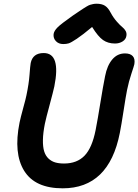

<svg xmlns="http://www.w3.org/2000/svg" viewBox="-20 -999 743 1032"><path d="M319.8 -762.2Q295.4 -762.2 280.5 -777.8Q265.6 -793.5 268.1 -815.9Q270.5 -832.5 288.6 -851.1Q306.6 -869.6 371.1 -915Q381.8 -922.4 401.1 -935.3Q420.4 -948.2 426.8 -952.4Q433.1 -956.5 445.3 -963.9Q457.5 -971.2 464.1 -973.1Q470.7 -975.1 480 -977.1Q489.3 -979 499 -979Q527.3 -979 544.4 -968Q561.5 -957 575.2 -930.2Q589.4 -903.8 607.7 -883.1Q626 -862.3 637.5 -853.3Q648.9 -844.2 655.5 -832.3Q662.1 -820.3 659.2 -805.2Q656.2 -787.1 638.7 -776.1Q621.1 -765.1 598.1 -765.1Q560.5 -765.1 533.9 -783.7Q507.3 -802.2 475.1 -854Q424.3 -811.5 392.8 -790.5Q361.3 -769.5 348.9 -765.9Q336.4 -762.2 319.8 -762.2ZM316.9 13.2Q168.5 13.2 110.1 -80.6Q51.8 -174.3 85 -339.8Q90.8 -367.7 104.7 -418.2Q118.7 -468.8 122.1 -486.8Q135.3 -549.8 138.7 -597.2Q142.1 -644.5 145 -660.2Q156.2 -713.9 214.8 -713.9Q308.1 -713.9 272 -534.2Q265.6 -504.9 246.6 -434.6Q227.5 -364.3 221.2 -334Q211.4 -284.7 210.7 -247.3Q210 -210 217.3 -186Q224.6 -162.1 240.2 -147.2Q255.9 -132.3 276.1 -126.2Q296.4 -120.1 324.2 -120.1Q393.6 -120.1 434.3 -162.1Q475.1 -204.1 494.1 -300.8Q505.4 -358.4 519.5 -446.5Q533.7 -534.7 544.9 -589.8Q555.7 -646.5 583.3 -679.2Q610.8 -711.9 651.9 -711.9Q680.2 -711.9 693.6 -697.3Q707 -682.6 702.1 -653.8Q700.2 -644.5 686.3 -603Q672.4 -561.5 663.1 -516.1Q656.2 -481.9 644.3 -404.1Q632.3 -326.2 624 -284.2Q565.4 13.2 316.9 13.2Z"/></svg>

Font: Shantell Sans Normal
Style: Italic
Weight: 600
Italic angle: -11.31°
Designer: Stephen Nixon, Anya Danilova, Shantell Martin
Foundry: Arrow Type
Version: Version 1.006;[559af2be0]